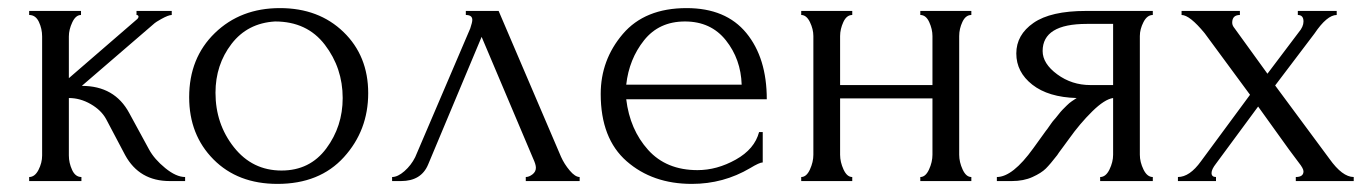

<svg xmlns="http://www.w3.org/2000/svg" viewBox="-20 -447 3383 474"><path d="M299 -168 348 -78Q361 -54 388 -32Q415 -10 437 -10V0H399Q324 0 289 -64L242 -153Q230 -175 204 -190Q178 -205 150 -205V-63Q150 -45 158 -27.5Q166 -10 181 -10V0H52V-10Q66 -10 75 -27.5Q84 -45 84 -63V-357Q84 -376 76 -393Q68 -410 52 -410V-420H180V-410Q167 -410 158.5 -392Q150 -374 150 -357V-254L320 -401Q320 -402 321 -403L322 -405Q322 -410 317 -410V-420H404V-410Q396 -410 378 -400Q364 -392 362 -390L182 -235Q263 -235 299 -168Z M665 7Q567 7 507 -53.5Q447 -114 447 -207Q447 -304 510.5 -365.5Q574 -427 671 -427Q767 -427 828 -368Q889 -309 889 -217Q889 -125 829 -59Q769 7 665 7ZM659 -394Q591 -390 551.5 -338.5Q512 -287 512 -218Q512 -141 557.5 -83.5Q603 -26 675 -26Q745 -26 785.5 -80.5Q826 -135 826 -205Q826 -279 782 -336.5Q738 -394 659 -394Z M1278 0V-10Q1286 -10 1294.5 -16.5Q1303 -23 1303 -33Q1303 -41 1296 -56L1169 -356L1037 -41Q1020 0 970 0H948V-10Q962 -10 978.5 -24.5Q995 -39 1005 -59L1141 -377Q1146 -392 1146 -398Q1146 -410 1130 -410V-420H1211L1365 -60Q1373 -42 1386.5 -26Q1400 -10 1411 -10V0Z M1873 -202H1526Q1535 -127 1580 -77Q1625 -27 1702 -27Q1750 -27 1796.5 -53Q1843 -79 1854 -121H1863V-46Q1855 -46 1832 -32Q1766 7 1688 7Q1591 7 1527 -49Q1463 -105 1463 -215Q1463 -299 1517.5 -363Q1572 -427 1675 -427Q1772 -427 1822.5 -365.5Q1873 -304 1873 -202ZM1526 -238H1811Q1809 -301 1772 -347.5Q1735 -394 1671 -394Q1607 -394 1570 -347.5Q1533 -301 1526 -238Z M2054 -204V-65Q2054 -47 2062.5 -28.5Q2071 -10 2084 -10V0H1958V-10Q1971 -10 1979.5 -28.5Q1988 -47 1988 -65V-358Q1988 -375 1979.5 -392.5Q1971 -410 1958 -410V-420H2084V-410Q2070 -410 2062 -392.5Q2054 -375 2054 -358V-237H2282V-358Q2282 -375 2274 -392.5Q2266 -410 2252 -410V-420H2378V-410Q2364 -410 2356 -393Q2348 -376 2348 -358V-65Q2348 -47 2356.5 -28.5Q2365 -10 2378 -10V0H2252V-10Q2265 -10 2273.5 -28.5Q2282 -47 2282 -65V-204Z M2794 -358V-65Q2794 -47 2803 -28.5Q2812 -10 2826 -10V0H2696V-10Q2710 -10 2719 -28.5Q2728 -47 2728 -65V-205Q2707 -202 2676.5 -172Q2646 -142 2619 -104Q2612 -94 2602.5 -81.5Q2593 -69 2590 -64Q2573 -42 2562 -31Q2551 -20 2529 -10Q2507 0 2478 0H2441V-10Q2480 -10 2531 -81L2562 -124Q2564 -126 2571.5 -137Q2579 -148 2582 -151Q2585 -154 2592 -163Q2599 -172 2603 -176Q2607 -180 2613.5 -186.5Q2620 -193 2626 -197Q2632 -201 2638 -205Q2568 -207 2528.5 -238Q2489 -269 2489 -315Q2489 -361 2531.5 -390.5Q2574 -420 2661 -420H2826V-410Q2812 -410 2803 -392.5Q2794 -375 2794 -358ZM2554 -321Q2554 -290 2590 -263.5Q2626 -237 2672 -237H2728V-388H2663Q2554 -388 2554 -321Z M3179 0V-10Q3198 -10 3198 -24Q3198 -31 3186 -46Q3166 -72 3130.5 -122Q3095 -172 3086 -184L2982 -43Q2971 -29 2971 -20Q2971 -10 2982 -10V0H2888V-10Q2917 -10 2945 -49L3066 -213L2954 -365Q2917 -410 2897 -410V-420H3041V-410Q3022 -410 3022 -391Q3022 -384 3028 -377L3109 -265L3186 -367Q3198 -381 3198 -394Q3198 -410 3184 -410V-420H3280V-410Q3256 -410 3225 -364L3128 -236L3262 -55Q3294 -10 3322 -10V0Z"/></svg>

Font: Forum
Style: Regular
Weight: 400
Designer: Denis Masharov
Foundry: Denis Masharov
Version: Version 1.000